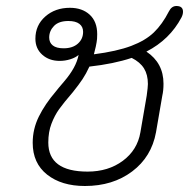

<svg xmlns="http://www.w3.org/2000/svg" viewBox="-20 -610 630 640"><path d="M590 -571Q590 -562 585 -552Q546 -478 468 -438Q525 -400 525 -331Q525 -308 521 -291L500 -169Q485 -87 420.5 -38.5Q356 10 263 10Q185 10 137 -28Q89 -66 89 -134Q89 -180 109.5 -221.5Q130 -263 166 -305Q172 -313 193 -337.5Q214 -362 226 -384Q238 -406 242 -427Q232 -418 214.5 -412.5Q197 -407 179 -407Q144 -407 121 -427.5Q98 -448 98 -481Q98 -526 131 -555Q164 -584 213 -584Q254 -584 279 -561Q304 -538 304 -496Q304 -478 302 -469Q301 -460 293 -429Q370 -439 417.5 -457Q465 -475 493 -502Q521 -529 543 -572Q552 -590 568 -590Q590 -590 590 -571ZM257 -504Q257 -521 244.5 -530.5Q232 -540 208 -540Q176 -540 160 -523.5Q144 -507 144 -485Q144 -468 156 -458.5Q168 -449 192 -449Q222 -449 239.5 -464.5Q257 -480 257 -504ZM419 -417Q359 -397 278 -388Q267 -364 255 -346Q243 -328 223 -303Q192 -267 177 -246Q162 -225 151.5 -197.5Q141 -170 141 -135Q141 -38 272 -38Q341 -38 389.5 -74Q438 -110 448 -169L469 -291Q473 -320 473 -330Q473 -361 460 -382Q447 -403 419 -417Z"/></svg>

Font: Kodchasan ExtraLight
Style: Italic
Weight: 275
Italic angle: -10°
Version: Version 1.000; ttfautohint (v1.6)